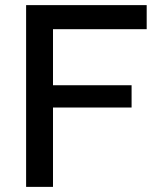

<svg xmlns="http://www.w3.org/2000/svg" viewBox="-20 -730 620 750"><path d="M82 0V-710H553V-616H187V-397H494V-310H187V0Z"/></svg>

Font: Rising Sun Medium
Style: Regular
Weight: 500
Designer: Matt McInerney, Pablo Impallari, Rodrigo Fuenzalida (Raleway font), Stephen Hutchings (Greek), Cristiano Sobral (main ch
Foundry: The Rising Sun Project Authors
Version: Version 4.327; ttfautohint (v1.8.4.7-5d5b-dirty)